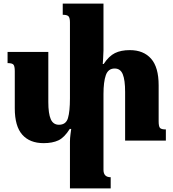

<svg xmlns="http://www.w3.org/2000/svg" viewBox="-20 -780 962 1065"><path d="M900 -62V0H674V-270Q674 -336 661 -368Q648 -400 616 -400Q580 -400 567 -363Q554 -326 554 -258V162Q554 203 594 203V265H368V6Q368 -13 371 -35Q374 -57 375 -65H367Q337 -17 304 -1.5Q271 14 222 14Q145 14 103.5 -33Q62 -80 62 -179V-385Q62 -412 55 -421Q48 -430 22 -430V-492H248V-214Q248 -150 261.5 -119Q275 -88 307 -88Q346 -88 357 -125Q368 -162 368 -234V-656Q368 -680 360.5 -689Q353 -698 328 -698V-760H554V-500Q554 -483 552 -455Q550 -435 550 -425H555Q584 -469 617.5 -485.5Q651 -502 700 -502Q776 -502 818 -454.5Q860 -407 860 -307V-107Q860 -80 867 -71Q874 -62 900 -62Z"/></svg>

Font: Noto Serif Armenian Black
Style: Regular
Weight: 900
Designer: Monotype Design team
Foundry: Monotype Imaging Inc.
Version: Version 1.000